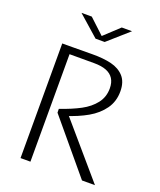

<svg xmlns="http://www.w3.org/2000/svg" viewBox="-168 -1045 956 1149"><g transform="rotate(20 310.0 -471.0)"><path d="M103.5 0V-730H166.5V0ZM463 -574Q463 -611.5 447.2 -636Q431.5 -660.5 400.8 -672.5Q370 -684.5 324 -684.5H148V-730L296 -731Q366 -731.5 416.8 -719Q467.5 -706.5 498 -672.8Q528.5 -639 528.5 -578.5Q528.5 -514.5 494.2 -466.5Q460 -418.5 402.5 -385.5Q345 -352.5 267.5 -328L270.5 -357.5L577.5 0H495L218.5 -331L218 -355Q293.5 -381 346.5 -409.2Q399.5 -437.5 431.2 -478.2Q463 -519 463 -574ZM281 -825H339L471 -941.5H405.5L310 -852.5L214.5 -941.5H149Z"/></g></svg>

Font: Monaspace Argon Var
Style: Regular
Weight: 400
Designer: Riley Cran and the Lettermatic Team
Version: Version 1.000 (Monaspace Argon Var)